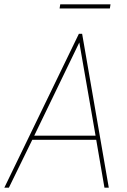

<svg xmlns="http://www.w3.org/2000/svg" viewBox="-46 -866 584 886"><path d="M-26 0 318 -710H333L456 0H436L398 -221H103L-5 0ZM112 -240H395L320 -670ZM229 -827 232 -846H464L461 -827Z"/></svg>

Font: Georama Thin
Style: Italic
Weight: 100
Italic angle: -9°
Designer: Jean-Baptiste Levee
Foundry: Production Type
Version: Version 1.000